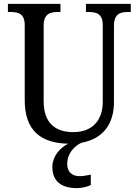

<svg xmlns="http://www.w3.org/2000/svg" viewBox="-20 -734 703 994"><path d="M379 240C398 240 431 234 450 224V170C428 175 409 178 392 178C356 178 328 159 328 115C328 59 366 21 402 5C512 -15 570 -91 570 -205V-600C570 -663 603 -672 645 -672H657V-714H425V-672H437C479 -672 512 -663 512 -604V-207C512 -116 463 -50 359 -50C270 -50 206 -94 206 -210V-600C206 -663 239 -672 282 -672H293V-714H21V-672H33C75 -672 108 -663 108 -604V-216C108 -56 193 7 333 10C288 32 251 78 251 130C251 206 299 240 379 240Z"/></svg>

Font: Noto Serif Georgian SemiCondensed
Style: Regular
Weight: 400
Width: 4
Designer: Monotype Design Team, Akaki Razmadze
Foundry: Google LLC
Version: Version 2.003